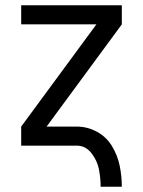

<svg xmlns="http://www.w3.org/2000/svg" viewBox="-20 -550 540 725"><path d="M360 155Q360 122 353.5 89Q347 56 325 28Q303 0 270 0H60V-72L344 -458H60V-530H440V-458L156 -72H270Q310 -72 346 -52.5Q382 -33 403 2Q424 37 432 76Q440 115 440 155Z"/></svg>

Font: Iosevka SS08
Style: Regular
Weight: 400
Monospace: yes
Designer: Belleve Invis
Foundry: Belleve Invis
Version: 2.1.0; ttfautohint (v1.8.2)